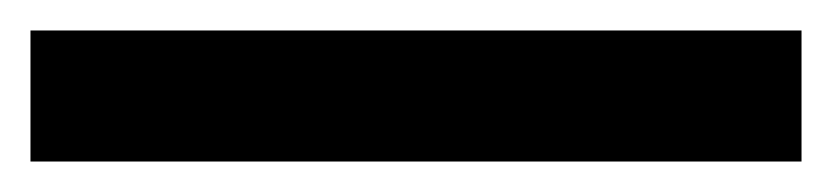

<svg xmlns="http://www.w3.org/2000/svg" viewBox="-23 -866 546 126"><path d="M503 -760V-846H-3V-760Z"/></svg>

Font: Noto Sans Vithkuqi SemiBold
Style: Regular
Weight: 600
Version: Version 1.001